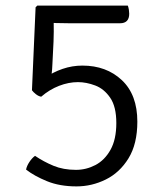

<svg xmlns="http://www.w3.org/2000/svg" viewBox="-20 -653 580 685"><path d="M167 -425Q166.5 -406.5 163.8 -385Q161 -363.5 157 -346Q144.5 -341 131 -338Q117.5 -335 94 -331L107 -627L170 -619Q171 -605.5 171.5 -583.5Q172 -561.5 171.8 -539.8Q171.5 -518 171 -505ZM73 -48Q75.5 -61 84.8 -75Q94 -89 105 -97Q136 -76 171 -61.5Q206 -47 251 -47Q287.5 -47 320.5 -64.2Q353.5 -81.5 374.2 -118.5Q395 -155.5 395 -214Q395 -272.5 373.2 -304.2Q351.5 -336 319.8 -348Q288 -360 258 -360Q225 -360 190.8 -346.8Q156.5 -333.5 127 -308Q117.5 -309.5 108 -317Q98.5 -324.5 94 -331Q112.5 -355.5 140.8 -375.5Q169 -395.5 203.2 -407.2Q237.5 -419 274 -419Q359.5 -419 414.8 -367Q470 -315 470 -219Q470 -139.5 438.5 -88.2Q407 -37 357.2 -12.5Q307.5 12 253 12Q193 12 147.8 -6.5Q102.5 -25 73 -48ZM436 -633Q438.5 -626.5 439.8 -618.2Q441 -610 441 -604Q441 -570 408 -570H229Q202.5 -570 179.8 -570.8Q157 -571.5 139 -572.8Q121 -574 109 -575L107 -627L113 -633Z"/></svg>

Font: Signika Negative Light
Style: Regular
Weight: 300
Designer: Anna Giedry
Foundry: Anna Giedry
Version: Version 2.001